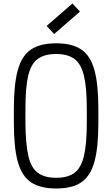

<svg xmlns="http://www.w3.org/2000/svg" viewBox="-20 -1061 640 1095"><path d="M300 14Q209 14 156.5 -21.5Q104 -57 81.5 -138.5Q59 -220 59 -360V-440Q59 -580 81.5 -661.5Q104 -743 156.5 -778.5Q209 -814 300 -814Q392 -814 444 -778.5Q496 -743 518.5 -661.5Q541 -580 541 -440V-360Q541 -220 518.5 -138.5Q496 -57 444 -21.5Q392 14 300 14ZM300 -47Q367 -47 405 -75.5Q443 -104 459 -172.5Q475 -241 475 -360V-440Q475 -560 459 -628Q443 -696 405 -724.5Q367 -753 300 -753Q233 -753 194.5 -724.5Q156 -696 140.5 -628Q125 -560 125 -440V-360Q126 -241 141.5 -172.5Q157 -104 195.5 -75.5Q234 -47 300 -47ZM289 -867 246 -913 393 -1041 436 -995Z"/></svg>

Font: Victor Mono Light
Style: Regular
Weight: 300
Monospace: yes
Designer: Rune Bjørnerås
Version: Version 1.561;gftools[0.9.30]